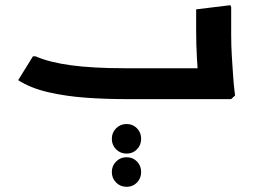

<svg xmlns="http://www.w3.org/2000/svg" viewBox="-20 -382 976 740"><path d="M461 0Q387 0 310.5 -5.5Q234 -11 166.5 -26.5Q99 -42 50 -73L107 -165H117Q169 -142 253 -130.5Q337 -119 461 -119H739L734 0ZM745 0 748 -42Q748 -42 745 -74.5Q742 -107 739 -158Q736 -209 736 -265V-346L868 -362L871 -354V-247Q871 -206 873.5 -165Q876 -124 878.5 -89.5Q881 -55 883.5 -34.5Q886 -14 886 -14L871 0ZM650 0V-119H756V0ZM650 0Q639 0 634.5 -17.5Q630 -35 630 -61Q630 -87 634.5 -103Q639 -119 650 -119ZM524 281Q524 305 508 321.5Q492 338 468 338Q444 338 427.5 321.5Q411 305 411 281Q411 257 427.5 240.5Q444 224 468 224Q492 224 508 240.5Q524 257 524 281ZM524 153Q524 177 508 193.5Q492 210 468 210Q444 210 427.5 193.5Q411 177 411 153Q411 129 427.5 112.5Q444 96 468 96Q492 96 508 112.5Q524 129 524 153Z"/></svg>

Font: Fustat ExtraBold
Style: Regular
Weight: 800
Designer: Mohamed Gaber, Khaled Hosny, Laura Garcia Mut
Foundry: Kief Type Foundry, Alif Type Foundry, Hard Type Foundry
Version: Version 1.007